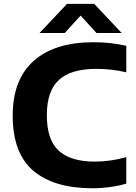

<svg xmlns="http://www.w3.org/2000/svg" viewBox="-20 -969 705 998"><path d="M459 9.5Q261 9.5 153.5 -81.2Q46 -172 46 -368.5Q46 -555 154.8 -652.2Q263.5 -749.5 466.5 -749.5Q556 -749.5 636.5 -731V-593Q599.5 -602 560.5 -606.5Q521.5 -611 479.5 -611Q349 -611 286.2 -553.5Q223.5 -496 223.5 -370.5Q223.5 -241.5 285.8 -185.2Q348 -129 472.5 -129Q515 -129 555.5 -135Q596 -141 636.5 -152V-14.5Q597.5 -3 552 3.2Q506.5 9.5 459 9.5ZM185.5 -797.5 328.5 -949H469.5L612.5 -797.5H481.5L399 -888L316.5 -797.5Z"/></svg>

Font: Encode Sans SemiExpanded SemiExpanded
Style: Bold
Weight: 700
Width: 6
Designer: Multiple Designers
Foundry: Impallari Type
Version: Version 3.000; ttfautohint (v1.8.3) -l 8 -r 50 -G 200 -x 14 